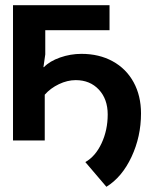

<svg xmlns="http://www.w3.org/2000/svg" viewBox="-20 -540 582 738"><path d="M389 178 308 83Q347 61 370.5 10.5Q394 -40 394 -100Q394 -159 360 -195.5Q326 -232 271 -232Q239 -232 206.5 -216.5Q174 -201 152 -176V0H30V-520H401V-424H154V-331L147 -282H149Q171 -305 211 -319Q251 -333 293 -333Q361 -333 413 -304.5Q465 -276 493.5 -224Q522 -172 522 -104Q522 -15 485.5 63Q449 141 389 178Z"/></svg>

Font: Non Bureau Medium
Style: Regular
Weight: 500
Designer: Jona Saucedo
Foundry: Non Foundry
Version: Version 1.000; ttfautohint (v1.8.4)